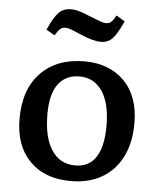

<svg xmlns="http://www.w3.org/2000/svg" viewBox="-54 -795 706 856"><g transform="rotate(5 299.0 -367.5)"><path d="M294 14Q177 14 110 -54.5Q43 -123 43 -243Q43 -376 115 -449.5Q187 -523 310 -523Q421 -523 488 -455.5Q555 -388 555 -267Q555 -180 523.5 -117Q492 -54 433.5 -20Q375 14 294 14ZM308 -57Q370 -57 401 -105Q432 -153 432 -244Q432 -346 395 -400Q358 -454 294 -454Q232 -454 198.5 -409.5Q165 -365 165 -274Q165 -170 202.5 -113.5Q240 -57 308 -57ZM375 -616Q339 -616 284 -640Q247 -656 234 -660.5Q221 -665 212 -665Q199 -665 189.5 -657.5Q180 -650 166 -627L128 -649Q154 -707 175 -728Q196 -749 229 -749Q248 -749 266.5 -743.5Q285 -738 316 -725Q348 -712 364 -706.5Q380 -701 390 -701Q403 -701 412 -708.5Q421 -716 434 -739L472 -716Q446 -658 425.5 -637Q405 -616 375 -616Z"/></g></svg>

Font: Literata Medium
Style: Regular
Weight: 500
Designer: Latin by Veronika Burian and Jose Scaglione. Greek by Irene Vlachou. Cyrillic by Vera Evstafieva.
Foundry: TypeTogether
Version: Version 3.103; ttfautohint (v1.8.4.7-5d5b);gftools[0.9.29]